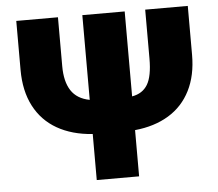

<svg xmlns="http://www.w3.org/2000/svg" viewBox="-51 -763 932 820"><g transform="rotate(-5 415.0 -353.5)"><path d="M783.2 -707V-497.1Q783.2 -409.2 750.7 -344.7Q718.3 -280.3 657.5 -243.4Q596.7 -206.5 512.7 -198.2V0H331.1V-197.3Q242.7 -203.6 179.2 -240Q115.7 -276.4 81.8 -341.6Q47.9 -406.7 47.9 -497.1V-707H226.6V-497.1Q226.6 -431.2 251.7 -392.6Q276.9 -354 331.1 -343.8V-707H512.7V-342.8Q558.1 -350.6 579.3 -386Q600.6 -421.4 600.6 -497.1V-707Z"/></g></svg>

Font: Pretendard JP Black
Style: Regular
Weight: 900
Designer: Base glyphs from Inter by Rasmus Andersson; Hangeul glyphs from Noto Sans CJK(Source Han Sans) by Jang Soo-young and Kan
Foundry: Kil Hyung-jin
Version: Version 1.309